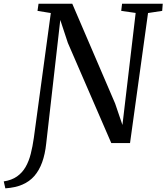

<svg xmlns="http://www.w3.org/2000/svg" viewBox="-112 -763 888 1024"><path d="M-83.5 241.5 -92 204.5Q-49.5 198 -21.2 178Q7 158 24.5 127.5Q42 97 52 57.5Q62 18 68.5 -28L159 -693.5L88 -705L93.5 -743H273.5L502 -211L541 -96.5L611.5 -694L534.5 -705L539 -743H756L753 -705L677.5 -693.5L581.5 0H481.5L250 -534L209.5 -656.5L134.5 2Q128.5 59 112.8 102.5Q97 146 71 175.8Q45 205.5 6.8 221.8Q-31.5 238 -83.5 241.5Z"/></svg>

Font: Merriweather 48pt
Style: Italic
Weight: 400
Italic angle: -7.8°
Version: Version 2.101